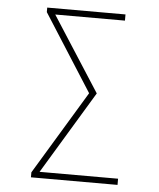

<svg xmlns="http://www.w3.org/2000/svg" viewBox="-52 -759 666 804"><g transform="rotate(5 281.5 -357.0)"><path d="M108 0H472V-26H142L352 -374L150 -688H443V-714H114V-695L320 -372L108 -21Z"/></g></svg>

Font: Noto Sans Mono SemiCondensed Thin
Style: Regular
Weight: 100
Width: 4
Designer: Monotype Design Team
Foundry: Monotype Imaging Inc.
Version: Version 2.014